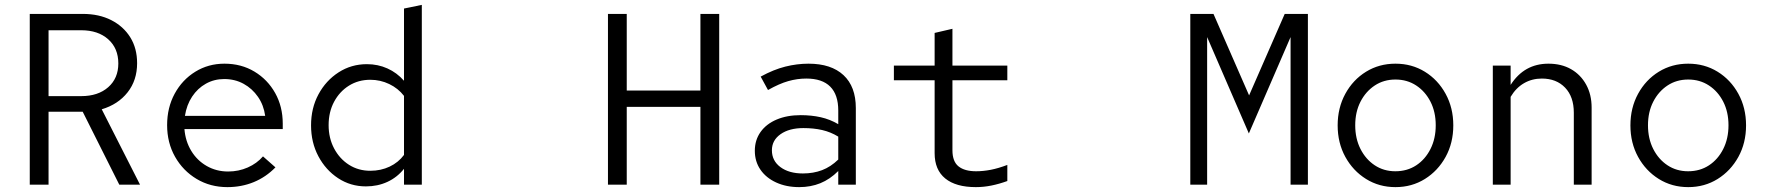

<svg xmlns="http://www.w3.org/2000/svg" viewBox="-20 -757 7240 787"><path d="M102 0V-700H319Q386 -700 436 -674.5Q486 -649 514 -604Q542 -559 542 -498Q542 -428 503 -378.5Q464 -329 397 -309L554 0H469L319 -299H179V0ZM179 -363H313Q382 -363 423.5 -399.5Q465 -436 465 -497Q465 -559 423.5 -596Q382 -633 313 -633H179Z M912 10Q842 10 786 -23.5Q730 -57 697.5 -114.5Q665 -172 665 -244Q665 -316 696 -373Q727 -430 780.5 -463Q834 -496 900 -496Q969 -496 1023 -463.5Q1077 -431 1108 -375.5Q1139 -320 1139 -250V-228H736Q740 -178 764 -138.5Q788 -99 827.5 -76.5Q867 -54 915 -54Q958 -54 995.5 -70.5Q1033 -87 1058 -116L1109 -71Q1070 -31 1020 -10.5Q970 10 912 10ZM738 -282H1067Q1061 -326 1037.5 -360Q1014 -394 978.5 -413.5Q943 -433 899 -433Q858 -433 824 -414Q790 -395 767.5 -361Q745 -327 738 -282Z M1480 7Q1417 7 1366 -26.5Q1315 -60 1285 -116.5Q1255 -173 1255 -243Q1255 -314 1285.5 -370.5Q1316 -427 1368 -460.5Q1420 -494 1484 -494Q1529 -494 1568 -476.5Q1607 -459 1636 -426V-722L1709 -737V0H1636V-65Q1608 -30 1568 -11.5Q1528 7 1480 7ZM1498 -57Q1541 -57 1577 -74Q1613 -91 1636 -122V-364Q1612 -395 1575.5 -412.5Q1539 -430 1498 -430Q1449 -430 1410.5 -406Q1372 -382 1349.5 -340Q1327 -298 1327 -244Q1327 -191 1349.5 -148.5Q1372 -106 1410.5 -81.5Q1449 -57 1498 -57Z M2472 0V-700H2549V-386H2851V-700H2928V0H2851V-319H2549V0Z M3256 10Q3203 10 3161.5 -9Q3120 -28 3097 -61.5Q3074 -95 3074 -139Q3074 -183 3097.5 -216Q3121 -249 3163.5 -267Q3206 -285 3262 -285Q3306 -285 3344 -276.5Q3382 -268 3416 -248V-304Q3416 -369 3383 -402Q3350 -435 3285 -435Q3248 -435 3211 -424.5Q3174 -414 3128 -388L3098 -443Q3151 -472 3199 -484Q3247 -496 3294 -496Q3387 -496 3437.5 -449Q3488 -402 3488 -314V0H3416V-56Q3382 -22 3342.5 -6Q3303 10 3256 10ZM3144 -141Q3144 -98 3179 -72Q3214 -46 3271 -46Q3314 -46 3349.5 -59.5Q3385 -73 3416 -103V-197Q3385 -216 3350 -224Q3315 -232 3273 -232Q3215 -232 3179.5 -207Q3144 -182 3144 -141Z M3980 10Q3898 10 3854.5 -25.5Q3811 -61 3811 -129V-428H3644V-488H3811V-622L3884 -639V-488H4109V-428H3884V-141Q3884 -95 3909 -75Q3934 -55 3981 -55Q4010 -55 4041 -61Q4072 -67 4109 -81V-15Q4076 -3 4044 3.5Q4012 10 3980 10Z M4859 0V-700H4954L5100 -366L5246 -700H5341V0H5270V-605L5099 -210L4928 -605V0Z M5700 10Q5633 10 5579.4 -23.4Q5525.8 -56.8 5494.4 -114Q5463 -171.2 5463 -243.1Q5463 -315 5494.4 -372.5Q5525.8 -430 5579.4 -463Q5633 -496 5699.9 -496Q5766.9 -496 5820.4 -463Q5874 -430 5905.5 -372.5Q5937 -315 5937 -243.1Q5937 -171.2 5905.6 -114Q5874.1 -56.8 5820.6 -23.4Q5767 10 5700 10ZM5699.5 -55Q5748 -55 5785 -79.3Q5822 -103.6 5843.5 -146.3Q5865 -189 5865 -243.5Q5865 -298 5843.5 -340.2Q5821.9 -382.4 5784.8 -406.7Q5747.7 -431 5700 -431Q5652 -431 5615 -406.5Q5578 -382 5556.5 -340Q5535 -298 5535 -243.5Q5535 -189 5556.5 -146.5Q5578 -104 5615 -79.5Q5652 -55 5699.5 -55Z M6099 0V-488H6172V-409Q6227.6 -496 6327 -496Q6380.2 -496 6419.6 -473.5Q6459 -451 6481.5 -410.3Q6504 -369.6 6504 -316V0H6431V-295Q6431 -360.4 6395.3 -397.7Q6359.5 -435 6300 -435Q6259.7 -435 6226.9 -416Q6194 -397 6172 -360V0Z M6900 10Q6833 10 6779.4 -23.4Q6725.8 -56.8 6694.4 -114Q6663 -171.2 6663 -243.1Q6663 -315 6694.4 -372.5Q6725.8 -430 6779.4 -463Q6833 -496 6899.9 -496Q6966.9 -496 7020.4 -463Q7074 -430 7105.5 -372.5Q7137 -315 7137 -243.1Q7137 -171.2 7105.6 -114Q7074.1 -56.8 7020.6 -23.4Q6967 10 6900 10ZM6899.5 -55Q6948 -55 6985 -79.3Q7022 -103.6 7043.5 -146.3Q7065 -189 7065 -243.5Q7065 -298 7043.5 -340.2Q7021.9 -382.4 6984.8 -406.7Q6947.7 -431 6900 -431Q6852 -431 6815 -406.5Q6778 -382 6756.5 -340Q6735 -298 6735 -243.5Q6735 -189 6756.5 -146.5Q6778 -104 6815 -79.5Q6852 -55 6899.5 -55Z"/></svg>

Font: Red Hat Mono
Style: Regular
Weight: 300
Monospace: yes
Designer: Pentagram, MCKL
Foundry: Pentagram, MCKL
Version: Version 1.023